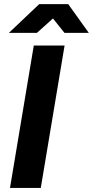

<svg xmlns="http://www.w3.org/2000/svg" viewBox="-20 -924 457 944"><path d="M146.1 -700H297.5L180.5 0H29.1ZM172.8 -903.7H314.4V-899.8L161.6 -762.5H23.8ZM187.1 -900.1 187.7 -903.7H315.4L416.6 -762.5H296.9Z"/></svg>

Font: Oak Sans Light Italic
Style: Regular
Weight: 400
Italic angle: -9.5°
Foundry: Erik Kennedy, Walven
Version: Version 1.000;Glyphs 3.1.2 (3151)